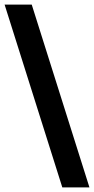

<svg xmlns="http://www.w3.org/2000/svg" viewBox="-34 -729 409 835"><path d="M355 86H237L-14 -709H104Z"/></svg>

Font: Bricolage Grotesque 10pt SemiBold
Style: Regular
Weight: 600
Designer: Mathieu Triay
Foundry: Atelier Triay
Version: Version 1.000; ttfautohint (v1.8.4.7-5d5b);gftools[0.9.29]